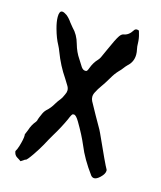

<svg xmlns="http://www.w3.org/2000/svg" viewBox="-110 -602 744 886"><g transform="rotate(15 262.5 -159.0)"><path d="M71.8 203.6Q64.9 198.2 52.2 190.7Q39.6 183.1 37.1 164.6Q43 155.8 48.8 137.7Q59.6 101.6 59.6 85Q59.6 81.1 59.1 78.6Q64 67.9 68.4 56.2Q76.7 29.3 94.2 8.8Q98.1 3.9 99.6 -4.9Q101.1 -10.3 103.5 -15.4Q106 -20.5 108.4 -26.4Q115.2 -44.4 126 -54.7Q144.5 -70.8 157.7 -94.2Q166.5 -108.9 177.2 -121.6Q183.6 -129.9 188 -140.6L191.4 -147.9Q196.8 -158.2 196.8 -168Q196.8 -179.2 189.9 -189.9Q181.2 -204.6 172.4 -218.3Q137.2 -269.5 113.8 -331.5Q108.4 -346.2 101.6 -358.9Q85.9 -387.2 74.2 -429.7Q65.4 -461.4 65.4 -484.4Q65.4 -513.2 79.6 -513.2Q87.9 -513.2 102.1 -503.4Q116.7 -491.7 128.9 -473.6Q136.2 -463.9 144 -455.1Q171.4 -428.2 182.6 -386.7Q192.9 -349.6 212.9 -320.8L232.9 -289.1Q241.7 -276.9 251.5 -276.9H256.3Q261.7 -277.3 267.1 -292.5Q277.8 -322.3 296.9 -341.8Q302.2 -347.7 306.2 -355.5L323.2 -393.1Q349.6 -453.1 361.8 -470.7Q370.1 -482.4 378.9 -484.4Q403.8 -487.8 419.9 -513.7Q424.8 -522.5 433.6 -522.5Q438 -522.5 443.8 -520L447.8 -505.9Q454.1 -485.4 454.6 -460.9Q454.6 -447.3 457.5 -434.3Q460.4 -421.4 460.4 -409.7Q460.4 -374.5 434.1 -351.6Q426.3 -343.8 418.9 -333.7Q411.6 -323.7 403.3 -315.9Q385.7 -297.4 373 -274.7Q360.4 -252 331.5 -210.9Q328.6 -206.1 326.2 -201.2Q323.7 -196.3 321.3 -192.4Q314.9 -180.7 314.9 -169.4Q314.9 -159.2 319.8 -149.4Q352.1 -89.8 385.7 -31.7L393.1 -16.6Q454.1 119.1 465.8 138.2Q466.8 140.6 466.8 143.1Q466.8 158.7 447.3 177.2Q432.1 191.4 420.4 191.4Q411.6 191.4 404.8 183.6Q356 117.7 332 58.1Q313 13.2 280.3 -42Q264.6 -68.4 254.9 -68.4Q254.4 -68.4 249.5 -68.1Q244.6 -67.9 232.9 -38.6Q211.9 6.8 186.5 47.9Q170.9 74.2 156.2 102.1Q141.6 127.9 123 155.3Q98.6 190.9 92.8 190.9L91.8 190.4Z"/></g></svg>

Font: Kurland
Style: Regular
Weight: 400
Designer: GGBot
Version: 0.22